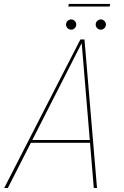

<svg xmlns="http://www.w3.org/2000/svg" viewBox="-20 -938 618 958"><path d="M1 0 381 -741H401.5L464 0H448L387.5 -724.5H388.5L19 0ZM128 -225.5 131 -239.5H439.5L436.5 -225.5ZM335 -790Q324.5 -790 317 -797.5Q309.5 -805 309.5 -815.5Q309.5 -826 317 -833.5Q324.5 -841 335 -841Q345.5 -841 353 -833.5Q360.5 -826 360.5 -815.5Q360.5 -805 353 -797.5Q345.5 -790 335 -790ZM483 -790Q472.5 -790 465 -797.5Q457.5 -805 457.5 -815.5Q457.5 -826 465 -833.5Q472.5 -841 483 -841Q493.5 -841 501 -833.5Q508.5 -826 508.5 -815.5Q508.5 -805 501 -797.5Q493.5 -790 483 -790ZM320.5 -905.5 323.5 -918.5H530L527 -905.5Z"/></svg>

Font: Epilogue Thin
Style: Italic
Weight: 250
Italic angle: -12°
Designer: Tyler Finck
Foundry: Etcetera Type Co
Version: Version 2.112